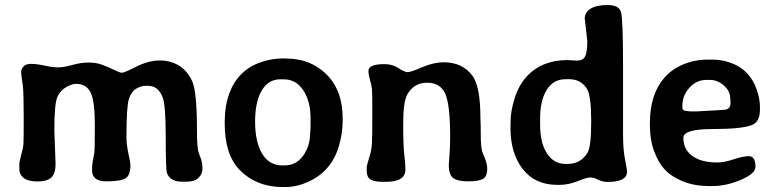

<svg xmlns="http://www.w3.org/2000/svg" viewBox="-20 -735 3116 771"><path d="M57.6 -57.1V-74.7Q57.6 -85.9 65.4 -113.8Q73.2 -141.6 74.2 -157.5Q75.2 -173.3 75.2 -265.6Q75.2 -357.9 71.8 -391.1L69.3 -407.7Q64.9 -434.6 64.9 -445.8Q64.9 -457 74.2 -467.8Q83.5 -478.5 105.2 -478.5Q127 -478.5 159.7 -471.4Q192.4 -464.4 214.1 -464.4Q235.8 -464.4 270.3 -474.1Q304.7 -483.9 335.2 -483.9Q365.7 -483.9 389.4 -475.3Q413.1 -466.8 437.3 -454.8Q461.4 -442.9 470 -442.9Q478.5 -442.9 527.8 -467.5Q577.1 -492.2 621.3 -492.2Q665.5 -492.2 699 -471.4Q732.4 -450.7 751.7 -409.2Q771 -367.7 771 -207.5Q771 -149.4 776.4 -127.4L781.7 -110.8L787.6 -95.7Q793 -78.1 793 -57.1Q793 -36.1 776.9 -20.8Q760.7 -5.4 729 -5.4H711.4Q662.6 -5.4 650.4 -40.5Q645.5 -54.7 645.5 -184.3Q645.5 -314 633.1 -344.7Q620.6 -375.5 599.1 -385.3Q587.4 -390.6 567.1 -390.6Q546.9 -390.6 527.1 -378.9Q507.3 -367.2 497.6 -337.4Q487.8 -307.6 487.8 -182.1Q487.8 -156.2 495.8 -117.7Q503.9 -79.1 503.9 -73.2Q503.9 -30.8 483.9 -18.8Q463.9 -6.8 406.7 -6.8Q349.6 -6.8 349.6 -51.3L350.1 -69.8L352.5 -87.4L358.9 -121.6Q360.8 -136.2 360.8 -233.4Q360.8 -330.6 343.5 -364.5Q326.2 -398.4 284.7 -398.4Q270 -398.4 247.3 -386Q224.6 -373.5 211.4 -348.1Q198.2 -322.8 198.2 -211.4L203.1 -77.6Q203.1 -36.6 185.3 -21.5Q167.5 -6.3 130.6 -6.3Q93.8 -6.3 75.7 -20Q57.6 -33.7 57.6 -57.1Z M1113.8 -70.8H1123.5Q1168.9 -70.8 1197.3 -109.6Q1225.6 -148.4 1225.6 -203.6L1226.6 -213.9L1227.1 -229V-260.7Q1227.1 -328.6 1197.8 -372.6Q1168.5 -416.5 1119.6 -416.5H1105Q1058.1 -416.5 1031.2 -371.8Q1004.4 -327.1 1004.4 -246.1Q1004.4 -165 1032.7 -117.9Q1061 -70.8 1113.8 -70.8ZM1125 16.1H1116.2Q1008.3 16.1 940.4 -54.7Q882.3 -115.7 882.3 -240.2V-249L882.8 -257.8Q883.3 -310.1 899.9 -357.4Q933.1 -450.7 1023.4 -483.9Q1068.8 -500.5 1119.6 -500.5L1128.4 -500Q1232.9 -500 1299.3 -427.7Q1356 -365.7 1356 -258.8V-250Q1356 -198.2 1340.3 -146.5Q1310.5 -46.9 1217.8 -4.9Q1170.9 16.1 1125 16.1Z M1761.7 -484.9Q1837.9 -484.9 1877.9 -429.7Q1909.2 -385.7 1909.2 -260.7L1910.2 -232.4L1910.6 -190.4Q1910.6 -146 1916.5 -125.5L1929.2 -93.8Q1936.5 -73.2 1936.5 -58.6Q1936.5 -24.4 1918 -15.6Q1899.4 -6.8 1858.9 -6.8Q1818.4 -6.8 1800.3 -19.8Q1782.2 -32.7 1782.2 -72.8Q1782.2 -76.7 1784.9 -110.8Q1787.6 -145 1787.6 -187.5Q1787.6 -313.5 1768.1 -358.2Q1748.5 -402.8 1695.1 -402.8Q1641.6 -402.8 1615.2 -355Q1599.1 -326.2 1599.1 -237.5Q1599.1 -148.9 1603.5 -113.8Q1607.9 -78.1 1607.9 -53.7Q1607.9 -4.9 1530.3 -4.9H1517.1Q1482.4 -4.9 1467.5 -14.4Q1452.6 -23.9 1452.6 -49.3V-62Q1452.6 -70.8 1462.4 -101.3Q1472.2 -131.8 1473.6 -159.4Q1475.1 -187 1475.1 -275.9Q1475.1 -364.7 1473.6 -378.2Q1472.2 -391.6 1465.8 -413.8Q1459.5 -436 1459.5 -450.7Q1459.5 -477.5 1524.4 -477.5Q1555.7 -477.5 1580.3 -461.4Q1605 -445.3 1617.2 -445.3Q1629.4 -445.3 1675.5 -465.1Q1721.7 -484.9 1761.7 -484.9Z M2148.9 -260.3V-233.9Q2148.9 -160.2 2176.8 -118.4Q2204.6 -76.7 2251 -76.7H2259.8Q2312 -76.7 2339.4 -122.1Q2354 -146.5 2354 -245.6V-250.5Q2354 -349.6 2337.4 -377.4Q2313.5 -417 2265.1 -417H2252Q2201.2 -417 2175 -373.5Q2148.9 -330.1 2148.9 -260.3ZM2498 -45.9Q2498 -4.4 2419.9 -4.4Q2399.4 -4.4 2381.8 -13.4Q2364.3 -22.5 2350.3 -22.5Q2336.4 -22.5 2299.6 -7.6Q2262.7 7.3 2228 7.3H2216.8Q2128.4 7.3 2079.1 -56.2Q2029.8 -119.6 2029.8 -221.7L2030.3 -233.9V-246.6Q2030.3 -288.1 2046.4 -339.8Q2063 -392.6 2094.2 -426.8Q2155.3 -493.7 2257.8 -493.7H2259.3L2296.9 -491.7Q2320.8 -491.7 2329.6 -508.5Q2338.4 -525.4 2338.4 -570.8L2328.1 -660.6Q2328.1 -685.1 2351.3 -700Q2374.5 -714.8 2419.7 -714.8Q2464.8 -714.8 2473.4 -687.5Q2481.9 -660.2 2481.9 -473.6V-198.7Q2481.9 -133.3 2490 -93.8Q2498 -54.2 2498 -45.9Z M2913.6 -321.8V-324.7L2913.1 -327.6V-333Q2912.1 -338.9 2912.1 -341.3Q2912.1 -369.6 2886.7 -391.8Q2861.3 -414.1 2831.5 -414.1H2816.9Q2775.9 -414.1 2748 -382.3Q2720.2 -350.6 2720.2 -311.5V-303.7Q2720.2 -289.1 2739.3 -289.1L2751.5 -287.6H2782.2L2784.7 -288.1L2874 -293L2884.3 -293.9Q2913.6 -293.9 2913.6 -321.8ZM2724.1 -181.6Q2724.1 -135.3 2759.8 -108.9Q2795.4 -82.5 2861.3 -82.5Q2886.7 -82.5 2925.8 -95.2Q2964.8 -107.9 2986.8 -107.9Q3013.7 -107.9 3013.7 -64.9Q3013.7 -37.6 2954.8 -12.7Q2896 12.2 2840.8 12.2H2829.6Q2769.5 12.2 2723.9 -6.1Q2678.2 -24.4 2651.4 -52.2Q2624.5 -80.1 2607.2 -126.5Q2589.8 -172.9 2589.8 -229.5V-241.2Q2589.8 -356.4 2647.9 -422.9Q2678.7 -458 2724.6 -476.8Q2770.5 -495.6 2821.3 -495.6H2844.2Q2878.9 -495.6 2916.5 -481.9Q2989.3 -455.6 3017.6 -378.4Q3031.7 -339.8 3031.7 -305.7V-294.9Q3031.7 -245.6 2999.5 -232.9Q2959 -216.8 2841.6 -216.8Q2724.1 -216.8 2724.1 -181.6Z"/></svg>

Font: Averia Libre
Style: Bold
Weight: 700
Version: Version 1.002